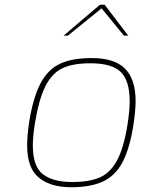

<svg xmlns="http://www.w3.org/2000/svg" viewBox="-20 -781 600 807"><path d="M94 -170Q94 -209 102 -265Q119 -371 150 -430Q181 -489 232 -513Q283 -537 365 -537Q462 -537 506 -492Q550 -447 550 -356Q550 -316 540 -251Q524 -153 494 -97.5Q464 -42 412.5 -18Q361 6 279 6Q192 6 143 -34.5Q94 -75 94 -170ZM516 -258Q525 -315 525 -356Q525 -442 487.5 -478.5Q450 -515 360 -515Q286 -515 242 -494Q198 -473 170.5 -418Q143 -363 126 -258Q118 -204 118 -170Q118 -81 160.5 -48.5Q203 -16 284 -16Q355 -16 399 -35Q443 -54 471.5 -106Q500 -158 516 -258ZM400 -761H420L519 -631H501L407 -746L265 -631H247Z"/></svg>

Font: Exo Thin
Style: Italic
Weight: 250
Italic angle: -9°
Designer: Natanael Gama
Foundry: Natanael Gama
Version: Version 1.500; ttfautohint (v1.6)